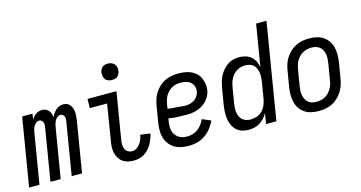

<svg xmlns="http://www.w3.org/2000/svg" viewBox="-86 -1071 2664 1416"><g transform="rotate(-15 1246.0 -363.5)"><path d="M-8 0 78 -520H157L150 -476Q156 -487 165 -497Q174 -507 184 -514Q194 -521 206.5 -524.5Q219 -528 231 -528Q246 -528 259 -522.5Q272 -517 281 -506.5Q290 -496 294.5 -482Q299 -468 301 -454Q306 -468 315.5 -481.5Q325 -495 336.5 -506Q348 -517 363 -522.5Q378 -528 393 -528Q409 -528 422.5 -522Q436 -516 444.5 -504.5Q453 -493 458 -478.5Q463 -464 464 -449Q465 -434 463.5 -418.5Q462 -403 460 -387L396 0H317L383 -400Q385 -410 385 -420Q385 -430 381.5 -438.5Q378 -447 370 -452.5Q362 -458 352 -458Q339 -458 327.5 -448Q316 -438 310 -425.5Q304 -413 300.5 -400Q297 -387 295 -374L233 0H155L221 -400Q223 -410 222.5 -420Q222 -430 218.5 -438.5Q215 -447 207.5 -452.5Q200 -458 190 -458Q177 -458 165.5 -448Q154 -438 147.5 -425.5Q141 -413 138 -400Q135 -387 133 -374L71 0Z M790 8Q767 8 745.5 3Q724 -2 706.5 -14.5Q689 -27 678 -45.5Q667 -64 662 -85.5Q657 -107 658 -130Q659 -153 663 -175L708 -450H576L577 -520H798L739 -164Q736 -146 736 -128.5Q736 -111 743 -95.5Q750 -80 764.5 -71Q779 -62 797 -62Q814 -62 830 -72Q846 -82 857 -97Q868 -112 874.5 -129Q881 -146 884 -164L959 -154Q955 -134 947.5 -114Q940 -94 929.5 -75.5Q919 -57 904 -40.5Q889 -24 870.5 -13Q852 -2 831.5 3Q811 8 790 8ZM788 -608Q774 -608 760 -613Q746 -618 738 -629Q730 -640 727.5 -655Q725 -670 727 -685Q729 -695 734.5 -705Q740 -715 748.5 -721.5Q757 -728 767.5 -730.5Q778 -733 789 -733Q803 -733 817 -727.5Q831 -722 839.5 -711Q848 -700 850.5 -685Q853 -670 850 -655Q848 -645 842.5 -635Q837 -625 828.5 -618.5Q820 -612 809.5 -610Q799 -608 788 -608Z M1210 8Q1181 8 1152.5 2Q1124 -4 1101 -18Q1078 -32 1061.5 -54.5Q1045 -77 1037.5 -104Q1030 -131 1030.5 -160.5Q1031 -190 1036 -219L1056 -339Q1060 -364 1068 -389Q1076 -414 1091 -436.5Q1106 -459 1126 -477.5Q1146 -496 1170 -507.5Q1194 -519 1219.5 -523.5Q1245 -528 1270 -528Q1295 -528 1319.5 -524.5Q1344 -521 1366 -511.5Q1388 -502 1405.5 -486Q1423 -470 1433 -448.5Q1443 -427 1447 -402.5Q1451 -378 1447 -353Q1444 -333 1434 -313Q1424 -293 1409 -276.5Q1394 -260 1375 -248.5Q1356 -237 1335.5 -230Q1315 -223 1294 -220.5Q1273 -218 1252 -218Q1218 -218 1183 -219.5Q1148 -221 1116 -227L1113 -208Q1110 -190 1109.5 -171.5Q1109 -153 1112.5 -136Q1116 -119 1126 -104.5Q1136 -90 1149.5 -80Q1163 -70 1180.5 -66Q1198 -62 1217 -62Q1237 -62 1258.5 -68Q1280 -74 1298 -87.5Q1316 -101 1330 -119.5Q1344 -138 1352 -158L1418 -130Q1405 -100 1383.5 -73Q1362 -46 1334 -27Q1306 -8 1274 0Q1242 8 1210 8ZM1263 -285Q1280 -285 1297.5 -289.5Q1315 -294 1330.5 -304Q1346 -314 1356.5 -330Q1367 -346 1370 -363Q1373 -384 1367 -403.5Q1361 -423 1346 -435.5Q1331 -448 1311 -453Q1291 -458 1270 -458Q1254 -458 1236.5 -454.5Q1219 -451 1204 -442.5Q1189 -434 1176 -421Q1163 -408 1154 -392.5Q1145 -377 1140.5 -360.5Q1136 -344 1133 -328L1128 -297Q1143 -294 1160.5 -292.5Q1178 -291 1195.5 -290.5Q1213 -290 1229.5 -287.5Q1246 -285 1263 -285Z M1669 8Q1642 8 1617.5 0.5Q1593 -7 1575 -24Q1557 -41 1546.5 -64.5Q1536 -88 1532.5 -113.5Q1529 -139 1530.5 -166Q1532 -193 1536 -219L1556 -339Q1560 -362 1566 -384.5Q1572 -407 1583 -428.5Q1594 -450 1610 -469Q1626 -488 1646 -502Q1666 -516 1689 -522Q1712 -528 1735 -528Q1760 -528 1784 -521Q1808 -514 1826 -498.5Q1844 -483 1855 -461.5Q1866 -440 1869 -415L1922 -735H2001L1880 0H1801L1814 -80Q1803 -60 1787.5 -43Q1772 -26 1752.5 -14Q1733 -2 1711.5 3Q1690 8 1669 8ZM1700 -62Q1723 -62 1747.5 -70Q1772 -78 1789.5 -95.5Q1807 -113 1817 -136.5Q1827 -160 1831 -183L1851 -303Q1854 -321 1855.5 -339Q1857 -357 1854.5 -374Q1852 -391 1846 -407Q1840 -423 1828.5 -435Q1817 -447 1800.5 -452.5Q1784 -458 1766 -458Q1750 -458 1733 -454.5Q1716 -451 1701 -442Q1686 -433 1674 -420Q1662 -407 1653.5 -391.5Q1645 -376 1640.5 -360Q1636 -344 1633 -328L1613 -208Q1610 -191 1609 -173.5Q1608 -156 1610.5 -139.5Q1613 -123 1620 -108Q1627 -93 1639 -82.5Q1651 -72 1667 -67Q1683 -62 1700 -62Z M2203 8Q2174 8 2146.5 2Q2119 -4 2096.5 -19Q2074 -34 2059 -56.5Q2044 -79 2037.5 -106Q2031 -133 2031 -161.5Q2031 -190 2036 -219L2056 -339Q2060 -364 2068 -389Q2076 -414 2091 -436.5Q2106 -459 2126 -477.5Q2146 -496 2170 -507.5Q2194 -519 2219.5 -523.5Q2245 -528 2270 -528Q2299 -528 2326.5 -522Q2354 -516 2376.5 -501Q2399 -486 2414.5 -463.5Q2430 -441 2436.5 -414Q2443 -387 2442.5 -358.5Q2442 -330 2438 -301L2418 -181Q2414 -156 2405.5 -131Q2397 -106 2382.5 -83.5Q2368 -61 2348 -42.5Q2328 -24 2304 -12.5Q2280 -1 2254 3.5Q2228 8 2203 8ZM2204 -62Q2220 -62 2237 -65.5Q2254 -69 2269.5 -77.5Q2285 -86 2297.5 -99Q2310 -112 2319 -127.5Q2328 -143 2333 -159.5Q2338 -176 2340 -192L2360 -312Q2363 -330 2364 -347.5Q2365 -365 2362.5 -381.5Q2360 -398 2352.5 -413Q2345 -428 2332.5 -438.5Q2320 -449 2304 -453.5Q2288 -458 2270 -458Q2254 -458 2236.5 -454.5Q2219 -451 2204 -442.5Q2189 -434 2176 -421Q2163 -408 2154 -392.5Q2145 -377 2140.5 -360.5Q2136 -344 2133 -328L2113 -208Q2110 -190 2109 -172.5Q2108 -155 2111 -138.5Q2114 -122 2121.5 -107Q2129 -92 2141 -81.5Q2153 -71 2169.5 -66.5Q2186 -62 2204 -62Z"/></g></svg>

Font: Iosevka Custom
Style: Italic
Weight: 400
Italic angle: -9°
Monospace: yes
Designer: Belleve Invis
Foundry: Belleve Invis
Version: Version 30.3.3; ttfautohint (v1.8.3)